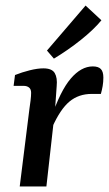

<svg xmlns="http://www.w3.org/2000/svg" viewBox="-20 -671 392 691"><path d="M51 0 86 -280Q88 -292 90 -309Q92 -326 92 -337Q92 -350 84.5 -356Q77 -362 65 -362H29L34 -401Q59 -411 87 -418Q115 -425 136 -425Q167 -425 177 -408Q187 -391 184 -361L178 -276L147 0ZM164 -246Q197 -344 234.5 -388Q272 -432 314 -432Q334 -432 343 -422.5Q352 -413 352 -392Q352 -376 349.5 -361.5Q347 -347 343 -333H310Q263 -333 230 -305.5Q197 -278 168 -213ZM149 -489 288 -651 345 -598Q317 -564 270.5 -527Q224 -490 174 -460Z"/></svg>

Font: Rasa Medium
Style: Italic
Weight: 500
Italic angle: -7.10001°
Designer: Anna Giedrys (Yrsa+Rasa design), David Brezina (Yrsa art-direction, Rasa art-direction, design)
Foundry: Rosetta Type Foundry
Version: Version 2.004